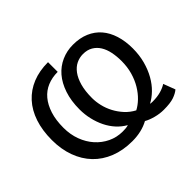

<svg xmlns="http://www.w3.org/2000/svg" viewBox="-153 -953 1206 1206"><g transform="rotate(-45 449.5 -350.0)"><path d="M387 -627Q337 -627 296 -610Q255 -593 226 -558.5Q197 -524 180.5 -472.5Q164 -421 164 -353Q164 -293 183 -242Q202 -191 235.5 -153.5Q269 -116 314 -94.5Q359 -73 411 -73Q422 -73 436.5 -74Q451 -75 462 -79Q428 -98 401 -127.5Q374 -157 355.5 -194.5Q337 -232 327 -275Q317 -318 317 -363Q317 -439 337 -498.5Q357 -558 391.5 -598Q426 -638 473.5 -659Q521 -680 575 -680Q636 -680 682.5 -660Q729 -640 760.5 -603.5Q792 -567 808.5 -514.5Q825 -462 825 -398Q825 -338 811 -286.5Q797 -235 773.5 -193.5Q750 -152 719 -122Q688 -92 655 -75Q660 -74 665.5 -73.5Q671 -73 677 -73Q718 -73 749.5 -82Q781 -91 802 -105L832 -26Q812 -9 780 2Q748 13 690 13Q654 13 617 3Q580 -7 556 -21Q494 13 411 13Q329 13 263.5 -13Q198 -39 152.5 -86.5Q107 -134 82.5 -201Q58 -268 58 -350Q58 -435 80.5 -502.5Q103 -570 146 -617Q189 -664 249.5 -688.5Q310 -713 387 -713ZM423 -358Q423 -325 431.5 -288.5Q440 -252 458 -218Q476 -184 502.5 -155Q529 -126 565 -107Q594 -122 621.5 -148.5Q649 -175 671 -211.5Q693 -248 706 -293.5Q719 -339 719 -392Q719 -433 711.5 -470Q704 -507 687 -534.5Q670 -562 643 -578Q616 -594 578 -594Q547 -594 519 -580.5Q491 -567 469.5 -538Q448 -509 435.5 -464.5Q423 -420 423 -358Z"/></g></svg>

Font: PT Sans Caption
Style: Regular
Weight: 400
Designer: A.Korolkova, O.Umpeleva, V.Yefimov
Foundry: ParaType Ltd
Version: Version 2.004W OFL